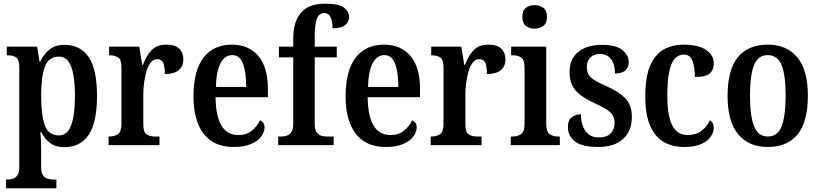

<svg xmlns="http://www.w3.org/2000/svg" viewBox="-20 -790 4460 1045"><path d="M13 235V187H22Q36 187 50.5 182.5Q65 178 75 163.5Q85 149 85 119V-420Q85 -465 68 -477Q51 -489 25 -489H17V-536H182L195 -455H199Q218 -495 249.5 -520.5Q281 -546 331 -546Q417 -546 462.5 -479.5Q508 -413 508 -268Q508 -123 462.5 -56Q417 11 330 11Q283 11 253 -11.5Q223 -34 205 -71H200Q202 -48 203 -17Q204 14 204 43V121Q204 150 214 164Q224 178 238.5 182.5Q253 187 267 187H287V235ZM300 -53Q347 -53 367.5 -108.5Q388 -164 388 -269Q388 -372 367.5 -427Q347 -482 301 -482Q244 -482 224 -426Q204 -370 204 -269Q204 -163 224 -108Q244 -53 300 -53Z M571 0V-47H574Q603 -47 622 -59.5Q641 -72 641 -119V-421Q641 -465 623.5 -477Q606 -489 577 -489H574V-536H738L754 -437H758Q776 -486 804.5 -516.5Q833 -547 886 -547Q933 -547 955.5 -525Q978 -503 978 -467Q978 -429 952.5 -408Q927 -387 877 -387Q877 -429 868.5 -448.5Q860 -468 835 -468Q815 -468 800.5 -450Q786 -432 777.5 -403Q769 -374 764.5 -341Q760 -308 760 -278V-114Q760 -70 778 -58.5Q796 -47 822 -47H848V0Z M1251 10Q1144 10 1088.5 -62Q1033 -134 1033 -264Q1033 -405 1087.5 -476Q1142 -547 1242 -547Q1333 -547 1385.5 -486Q1438 -425 1438 -306V-261H1153Q1155 -154 1186.5 -104.5Q1218 -55 1277 -55Q1321 -55 1350.5 -78.5Q1380 -102 1395 -135Q1406 -131 1413 -121.5Q1420 -112 1420 -96Q1420 -73 1402.5 -48Q1385 -23 1347.5 -6.5Q1310 10 1251 10ZM1320 -317Q1320 -396 1302.5 -443Q1285 -490 1244 -490Q1203 -490 1180 -445.5Q1157 -401 1155 -317Z M1494 0V-47H1511Q1526 -47 1540.5 -51.5Q1555 -56 1565.5 -70.5Q1576 -85 1576 -115V-478H1498V-536H1576V-580Q1576 -671 1618 -720.5Q1660 -770 1748 -770Q1825 -770 1852.5 -748.5Q1880 -727 1880 -699Q1880 -671 1859 -653.5Q1838 -636 1790 -636Q1790 -655 1786.5 -674Q1783 -693 1773 -706Q1763 -719 1745 -719Q1717 -719 1705 -688.5Q1693 -658 1693 -594V-536H1813V-478H1693V-115Q1693 -85 1703 -70.5Q1713 -56 1727.5 -51.5Q1742 -47 1757 -47H1796V0Z M2079 10Q1972 10 1916.5 -62Q1861 -134 1861 -264Q1861 -405 1915.5 -476Q1970 -547 2070 -547Q2161 -547 2213.5 -486Q2266 -425 2266 -306V-261H1981Q1983 -154 2014.5 -104.5Q2046 -55 2105 -55Q2149 -55 2178.5 -78.5Q2208 -102 2223 -135Q2234 -131 2241 -121.5Q2248 -112 2248 -96Q2248 -73 2230.5 -48Q2213 -23 2175.5 -6.5Q2138 10 2079 10ZM2148 -317Q2148 -396 2130.5 -443Q2113 -490 2072 -490Q2031 -490 2008 -445.5Q1985 -401 1983 -317Z M2324 0V-47H2327Q2356 -47 2375 -59.5Q2394 -72 2394 -119V-421Q2394 -465 2376.5 -477Q2359 -489 2330 -489H2327V-536H2491L2507 -437H2511Q2529 -486 2557.5 -516.5Q2586 -547 2639 -547Q2686 -547 2708.5 -525Q2731 -503 2731 -467Q2731 -429 2705.5 -408Q2680 -387 2630 -387Q2630 -429 2621.5 -448.5Q2613 -468 2588 -468Q2568 -468 2553.5 -450Q2539 -432 2530.5 -403Q2522 -374 2517.5 -341Q2513 -308 2513 -278V-114Q2513 -70 2531 -58.5Q2549 -47 2575 -47H2601V0Z M2889 -634Q2861 -634 2842 -649Q2823 -664 2823 -698Q2823 -733 2842 -747.5Q2861 -762 2889 -762Q2917 -762 2937 -747.5Q2957 -733 2957 -698Q2957 -664 2937 -649Q2917 -634 2889 -634ZM2760 0V-47H2770Q2797 -47 2816 -60Q2835 -73 2835 -116V-422Q2835 -464 2817 -476.5Q2799 -489 2773 -489H2762V-536H2953V-118Q2953 -73 2971.5 -60Q2990 -47 3017 -47H3027V0Z M3236 10Q3151 10 3111 -19Q3071 -48 3071 -99Q3071 -139 3094 -153.5Q3117 -168 3142 -168Q3142 -111 3167 -76.5Q3192 -42 3238 -42Q3283 -42 3304 -64Q3325 -86 3325 -123Q3325 -157 3302.5 -178Q3280 -199 3224 -225Q3175 -247 3143 -270Q3111 -293 3095.5 -323Q3080 -353 3080 -397Q3080 -471 3128.5 -508.5Q3177 -546 3256 -546Q3332 -546 3367 -518Q3402 -490 3402 -453Q3402 -423 3383.5 -406.5Q3365 -390 3327 -390Q3327 -442 3305 -469Q3283 -496 3246 -496Q3212 -496 3193 -477Q3174 -458 3174 -425Q3174 -388 3197 -367.5Q3220 -347 3281 -321Q3347 -292 3383 -255.5Q3419 -219 3419 -153Q3419 -77 3371 -33.5Q3323 10 3236 10Z M3703 10Q3640 10 3593 -17Q3546 -44 3519 -104.5Q3492 -165 3492 -265Q3492 -373 3519.5 -434.5Q3547 -496 3594 -521.5Q3641 -547 3699 -547Q3780 -547 3822.5 -518.5Q3865 -490 3865 -444Q3865 -411 3844 -391Q3823 -371 3762 -371Q3762 -421 3749.5 -457Q3737 -493 3702 -493Q3675 -493 3654.5 -472.5Q3634 -452 3623 -403Q3612 -354 3612 -266Q3612 -162 3638.5 -108.5Q3665 -55 3724 -55Q3768 -55 3798.5 -78.5Q3829 -102 3844 -136Q3865 -121 3865 -94Q3865 -71 3849 -47Q3833 -23 3797.5 -6.5Q3762 10 3703 10Z M4157 10Q4056 10 3998 -59Q3940 -128 3940 -269Q3940 -410 3996 -478.5Q4052 -547 4160 -547Q4261 -547 4319 -478.5Q4377 -410 4377 -269Q4377 -128 4321.5 -59Q4266 10 4157 10ZM4159 -47Q4213 -47 4234.5 -103.5Q4256 -160 4256 -269Q4256 -379 4234.5 -434.5Q4213 -490 4158 -490Q4105 -490 4083.5 -434.5Q4062 -379 4062 -269Q4062 -160 4084 -103.5Q4106 -47 4159 -47Z"/></svg>

Font: Noto Serif Condensed SemiBold
Style: Regular
Weight: 600
Width: 3
Designer: Monotype Design Team
Foundry: Monotype Imaging Inc.
Version: Version 2.013